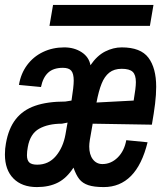

<svg xmlns="http://www.w3.org/2000/svg" viewBox="-32 -753 654 780"><path d="M-12 -125.5Q-12 -149.5 -8 -170Q2.5 -231 31.8 -268.5Q61 -306 110.5 -323.2Q160 -340.5 233.5 -340.5L258.5 -344.5Q267.5 -401 267.5 -425.5Q267.5 -454 257.5 -465.8Q247.5 -477.5 223.5 -477.5Q185 -477.5 163.8 -458Q142.5 -438.5 134.5 -399.5L45 -408Q52.5 -454 78 -488.5Q103.5 -523 142.8 -541.8Q182 -560.5 229 -560.5Q269.5 -560.5 299.5 -541Q329.5 -521.5 335.5 -488Q362 -527 395.2 -543.8Q428.5 -560.5 462.5 -560.5Q539.5 -560.5 571 -518.5Q602.5 -476.5 602.5 -400.5Q602.5 -368.5 598 -331.5Q593.5 -294.5 585 -246.5L344.5 -250.5L333 -185Q330.5 -169 330.5 -158Q330.5 -125 345.2 -105.8Q360 -86.5 384 -86.5Q419 -86.5 446 -113Q473 -139.5 481 -183.5L567.5 -175Q545 -83.5 500.2 -38.2Q455.5 7 389.5 7Q350 7 326.8 -0.8Q303.5 -8.5 290.2 -25.2Q277 -42 266.5 -72Q239.5 -30 203.8 -11.5Q168 7 118 7Q57 7 22.5 -28Q-12 -63 -12 -125.5ZM234 -207Q238.5 -233 240.2 -242.5Q242 -252 242.5 -255L219.5 -250.5Q163.5 -250.5 127 -230Q90.5 -209.5 81 -156Q77.5 -138 77.5 -122.5Q77.5 -102 87 -93Q96.5 -84 119 -84Q165.5 -84 195 -119Q224.5 -154 234 -207ZM520 -419.5Q520 -449 507 -461.2Q494 -473.5 462.5 -473.5Q431.5 -473.5 412 -458Q392.5 -442.5 380.8 -413.2Q369 -384 360 -336.5L511 -344.5Q520 -396 520 -419.5ZM183.5 -733H591.5L577 -648H169Z"/></svg>

Font: JuliaMono SemiBoldItalic
Style: Regular
Weight: 600
Italic angle: -9°
Monospace: yes
Designer: cormullion
Foundry: corm
Version: Version 0.049; ttfautohint (v1.8.4)